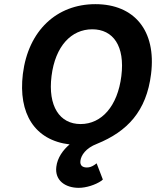

<svg xmlns="http://www.w3.org/2000/svg" viewBox="-20 -686 754 924"><path d="M398 120C378 120 364 111 367 88C370 62 392 27 447 6C592 -53 685 -150 707 -330C733 -539 626 -666 439 -666C253 -666 116 -539 90 -330C67 -139 147 -11 315 9C284 35 256 73 251 117C243 183 295 218 359 218C394 218 439 204 468 184L475 178L445 100L434 108C422 116 411 120 398 120ZM424 -545C525 -545 582 -464 564 -320C546 -175 469 -89 368 -89C267 -89 210 -175 228 -320C246 -464 323 -545 424 -545Z"/></svg>

Font: Falling Sky
Style: SeBdObl
Weight: 600
Designer: Paul D. Hunt
Foundry: Adobe Systems Incorporated
Version: Version 1.02